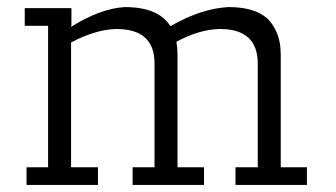

<svg xmlns="http://www.w3.org/2000/svg" viewBox="-20 -523 949 543"><path d="M355 0V-50H417V-344Q417 -441 309 -441Q252 -440 181 -403V-50H257V0H55V-50H116V-450H50V-500H182V-450H181V-447Q264 -499 333 -503Q428 -503 462 -449Q549 -499 626 -503Q696 -503 732 -474Q749 -461 761.5 -433.5Q774 -406 774 -368V-50H848V0H646V-50H709V-343Q709 -441 602 -441Q544 -440 479 -405Q482 -388 482 -368V-50H557V0Z"/></svg>

Font: Antic Slab
Style: Regular
Weight: 400
Designer: Santiago Orozco
Foundry: Santiago Orozco
Version: Version 001.002